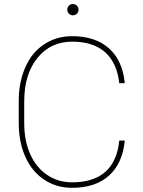

<svg xmlns="http://www.w3.org/2000/svg" viewBox="-20 -895 688 925"><path d="M554.7 -217.8C554.7 -217.8 554.7 -217.8 554.7 -217.8C547.9 -150.9 525.4 -100.6 487.3 -66.9C448.7 -33.2 395.5 -16.6 327.6 -16.6C327.6 -16.6 327.6 -16.6 327.6 -16.6C282.2 -16.6 241.7 -28.8 206.5 -52.7C170.9 -76.7 144 -110.4 125 -153.8C106 -196.8 96.7 -246.1 96.7 -302.2C96.7 -302.2 96.7 -406.7 96.7 -406.7C96.7 -406.7 96.7 -406.7 96.7 -406.7C96.7 -494.1 118.2 -564 160.6 -616.2C203.1 -668.5 258.8 -694.3 327.6 -694.3C327.6 -694.3 327.6 -694.3 327.6 -694.3C395.5 -694.3 448.2 -677.2 486.3 -643.6C524.4 -609.4 547.4 -559.6 554.7 -494.1C554.7 -494.1 581.1 -494.1 581.1 -494.1C581.1 -494.1 581.1 -494.1 581.1 -494.1C574.2 -566.9 548.8 -623 504.9 -662.1C460.9 -701.2 401.9 -720.7 327.6 -720.7C327.6 -720.7 327.6 -720.7 327.6 -720.7C276.9 -720.7 231.9 -707.5 192.9 -681.6C153.3 -655.8 123 -618.7 102.1 -571.3C81.1 -523.4 70.3 -469.2 70.3 -408.7C70.3 -408.7 70.3 -298.8 70.3 -298.8C70.3 -298.8 70.3 -298.8 70.3 -298.8C70.8 -238.3 81.5 -184.6 103 -137.7C124.5 -90.3 154.8 -54.2 193.8 -28.8C232.4 -2.9 277.3 9.8 327.6 9.8C327.6 9.8 327.6 9.8 327.6 9.8C402.3 9.8 461.9 -9.8 505.4 -49.3C548.8 -88.4 574.2 -144.5 581.1 -217.8C581.1 -217.8 554.7 -217.8 554.7 -217.8ZM304.2 -848.1C304.2 -840.8 306.6 -834.5 312 -829.1C317.4 -823.7 323.7 -821.3 331.1 -821.3C338.4 -821.3 345.2 -823.7 350.6 -829.1C356 -834.5 358.4 -840.8 358.4 -848.1C358.4 -855.5 356 -862.3 350.6 -867.7C345.2 -873 338.4 -875.5 331.1 -875.5C323.7 -875.5 317.4 -873 312 -867.7C306.6 -862.3 304.2 -855.5 304.2 -848.1C304.2 -848.1 304.2 -848.1 304.2 -848.1Z"/></svg>

Font: WOX
Style: Regular
Weight: 500
Designer: Google
Foundry: ""
Version: ""